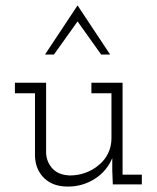

<svg xmlns="http://www.w3.org/2000/svg" viewBox="-20 -680 578 708"><path d="M394 -97V-52L396 0H503V-36H432V-375H317V-336H391V-170Q391 -140 378.5 -114.5Q366 -89 345 -72Q323 -53 295.5 -43Q268 -33 237 -33Q195 -35 173.5 -58.5Q152 -82 150 -115V-375H35V-336H109V-104Q111 -54 143 -23Q175 8 230 8Q285 8 329.5 -20.5Q374 -49 394 -97ZM179 -479Q201 -509 222.5 -540Q244 -571 266 -601Q288 -571 309.5 -540Q331 -509 353 -479H386Q356 -524 326 -569.5Q296 -615 266 -660Q236 -615 206 -569.5Q176 -524 146 -479Z"/></svg>

Font: Josefin Slab Thin
Style: Regular
Weight: 400
Version: Version 2.000